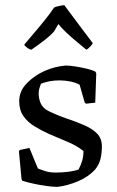

<svg xmlns="http://www.w3.org/2000/svg" viewBox="-20 -718 456 750"><path d="M204 12Q187 12 161.5 8.5Q136 5 111 -0.5Q86 -6 67 -12L64 -19L54 -127L57 -132L95 -140L128 -60Q145 -53 160.5 -48.5Q176 -44 198 -44Q224 -44 247.5 -47Q271 -50 287 -56Q296 -73 301 -90Q306 -107 306 -128Q280 -149 244 -164Q208 -179 173 -194Q142 -208 115 -224.5Q88 -241 71.5 -264.5Q55 -288 55 -323Q55 -341 62 -359Q69 -377 87 -395Q116 -424 154.5 -441Q193 -458 236 -462Q252 -462 274 -458.5Q296 -455 317.5 -450Q339 -445 353 -438L356 -431L352 -317L316 -313L311 -317L291 -387Q274 -396 253.5 -400Q233 -404 213 -404Q173 -404 140 -391Q136 -381 133.5 -372Q131 -363 131 -353Q131 -334 138.5 -315.5Q146 -297 168 -285Q205 -267 242 -254.5Q279 -242 310 -228.5Q341 -215 359.5 -196Q378 -177 378 -146Q378 -122 373 -99Q368 -76 351 -55Q325 -27 285 -10Q245 7 204 12ZM107 -527 103 -524Q96 -524 85.5 -532Q75 -540 75 -544Q89 -561 111 -586.5Q133 -612 155 -639.5Q177 -667 191 -688Q193 -690 202 -692.5Q211 -695 220 -696.5Q229 -698 231 -698L305 -599L342 -550Q342 -546 332.5 -536Q323 -526 317 -524Q303 -536 281.5 -553.5Q260 -571 240 -590Q220 -609 208 -624L191 -595Q178 -580 155 -562Q132 -544 107 -527Z"/></svg>

Font: Labrada
Style: Regular
Weight: 400
Designer: Mercedes Jáuregui
Foundry: Omnibus-Type Team
Version: Version 1.000; ttfautohint (v1.8.4.7-5d5b)